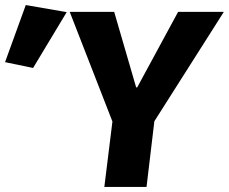

<svg xmlns="http://www.w3.org/2000/svg" viewBox="-28 -740 906 760"><path d="M583 -260 552 0H385L417 -259L248 -693H424L511 -394H515L677 -693H858ZM-8 -494 74 -720 236 -692 103 -471Z"/></svg>

Font: Qjlgwqiwhsfqbnnlvksmvfsycuq
Style: Regular
Weight: 700
Italic angle: -8°
Designer: Carrois Corporate & Edenspiekermann
Foundry: Carrois Corporate GbR & Edenspiekermann AG
Version: Version 2.001